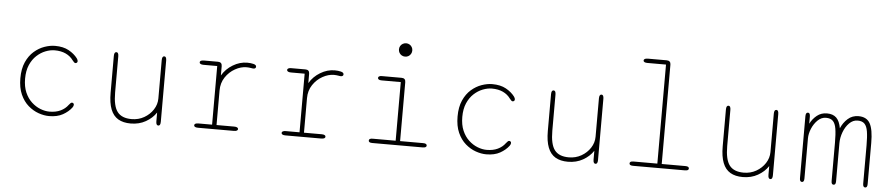

<svg xmlns="http://www.w3.org/2000/svg" viewBox="-44 -1052 6277 1354"><g transform="rotate(5 3095.0 -375.0)"><path d="M324.5 9.5Q289 9.5 249.8 -4.2Q210.5 -18 176.5 -47.5Q142.5 -77 121.2 -124.5Q100 -172 100 -239Q100 -306 121.2 -353.5Q142.5 -401 176.5 -430.5Q210.5 -460 249.8 -473.8Q289 -487.5 324.5 -487.5Q382.5 -487.5 421.8 -465.8Q461 -444 484 -413.5Q488.5 -407.5 490.2 -402.5Q492 -397.5 492 -393.5Q492 -386.5 487.5 -382.8Q483 -379 478 -379Q473 -379 467.8 -383.5Q462.5 -388 456 -397Q436 -425 403 -440.5Q370 -456 324.5 -456Q293.5 -456 260 -443Q226.5 -430 197.8 -403.5Q169 -377 151.2 -336Q133.5 -295 133.5 -239Q133.5 -183 151.2 -142Q169 -101 197.8 -74.5Q226.5 -48 260 -35Q293.5 -22 324.5 -22Q370 -22 403 -37.8Q436 -53.5 456 -81Q462.5 -89.5 467.8 -94.2Q473 -99 478 -99Q483 -99 487.5 -95.5Q492 -92 492 -85Q492 -80.5 490 -75.5Q488 -70.5 484 -65Q461 -34.5 421.8 -12.5Q382.5 9.5 324.5 9.5Z M759 -481Q774.5 -481 774.5 -452.5V-197Q774.5 -101 805.5 -60.5Q836.5 -20 906 -20Q955 -20 994.8 -42.8Q1034.5 -65.5 1058.2 -102.2Q1082 -139 1082 -181V-452.5Q1082 -481 1098 -481Q1113.5 -481 1113.5 -452.5V-19.5Q1113.5 9 1098 9Q1082 9 1082 -19.5V-82Q1055.5 -41.5 1008.8 -15Q962 11.5 902.5 11.5Q849.5 11.5 814 -9.2Q778.5 -30 760.8 -75Q743 -120 743 -192.5V-452.5Q743 -481 759 -481Z M1507 -30.5H1632Q1646 -30.5 1653.2 -26.5Q1660.5 -22.5 1660.5 -15Q1660.5 -8 1653.2 -4Q1646 0 1632 0H1378.5Q1364.5 0 1357.2 -4Q1350 -8 1350 -15Q1350 -22.5 1357.2 -26.5Q1364.5 -30.5 1378.5 -30.5H1475.5V-445.5H1378.5Q1364.5 -445.5 1357.2 -449.8Q1350 -454 1350 -461Q1350 -468 1357.2 -472Q1364.5 -476 1378.5 -476H1478.5Q1492.5 -476 1499.8 -468.8Q1507 -461.5 1507 -447.5V-381.5Q1535 -429 1583.8 -458.2Q1632.5 -487.5 1685 -487.5Q1709 -487.5 1729 -482.5Q1749 -477.5 1749 -464.5Q1749 -457.5 1744.2 -453.8Q1739.5 -450 1731.5 -450Q1729 -450 1725 -450.5Q1721 -451 1715.5 -452Q1708 -453.5 1699.2 -454.2Q1690.5 -455 1682.5 -455Q1642.5 -455 1601.8 -432.2Q1561 -409.5 1534 -369Q1507 -328.5 1507 -275Z M2126 -30.5H2251Q2265 -30.5 2272.2 -26.5Q2279.5 -22.5 2279.5 -15Q2279.5 -8 2272.2 -4Q2265 0 2251 0H1997.5Q1983.5 0 1976.2 -4Q1969 -8 1969 -15Q1969 -22.5 1976.2 -26.5Q1983.5 -30.5 1997.5 -30.5H2094.5V-445.5H1997.5Q1983.5 -445.5 1976.2 -449.8Q1969 -454 1969 -461Q1969 -468 1976.2 -472Q1983.5 -476 1997.5 -476H2097.5Q2111.5 -476 2118.8 -468.8Q2126 -461.5 2126 -447.5V-381.5Q2154 -429 2202.8 -458.2Q2251.5 -487.5 2304 -487.5Q2328 -487.5 2348 -482.5Q2368 -477.5 2368 -464.5Q2368 -457.5 2363.2 -453.8Q2358.5 -450 2350.5 -450Q2348 -450 2344 -450.5Q2340 -451 2334.5 -452Q2327 -453.5 2318.2 -454.2Q2309.5 -455 2301.5 -455Q2261.5 -455 2220.8 -432.2Q2180 -409.5 2153 -369Q2126 -328.5 2126 -275Z M2612.5 -30.5H2775V-445.5H2639.5Q2625.5 -445.5 2619 -449.8Q2612.5 -454 2612.5 -461Q2612.5 -468 2619 -472Q2625.5 -476 2639.5 -476H2778Q2806.5 -476 2806.5 -447.5V-30.5H2969Q2983 -30.5 2989.5 -26.5Q2996 -22.5 2996 -15Q2996 -8 2989.5 -4Q2983 0 2969 0H2612.5Q2598.5 0 2592.2 -4Q2586 -8 2586 -15Q2586 -22.5 2592.2 -26.5Q2598.5 -30.5 2612.5 -30.5ZM2742 -674.5Q2742 -687.5 2748.2 -698.2Q2754.5 -709 2765.5 -715.2Q2776.5 -721.5 2789.5 -721.5Q2802.5 -721.5 2813.2 -715.2Q2824 -709 2830.2 -698.2Q2836.5 -687.5 2836.5 -674.5Q2836.5 -661.5 2830.2 -650.5Q2824 -639.5 2813.2 -633.2Q2802.5 -627 2789.5 -627Q2776.5 -627 2765.5 -633.2Q2754.5 -639.5 2748.2 -650.5Q2742 -661.5 2742 -674.5Z M3419.5 9.5Q3384 9.5 3344.8 -4.2Q3305.5 -18 3271.5 -47.5Q3237.5 -77 3216.2 -124.5Q3195 -172 3195 -239Q3195 -306 3216.2 -353.5Q3237.5 -401 3271.5 -430.5Q3305.5 -460 3344.8 -473.8Q3384 -487.5 3419.5 -487.5Q3477.5 -487.5 3516.8 -465.8Q3556 -444 3579 -413.5Q3583.5 -407.5 3585.2 -402.5Q3587 -397.5 3587 -393.5Q3587 -386.5 3582.5 -382.8Q3578 -379 3573 -379Q3568 -379 3562.8 -383.5Q3557.5 -388 3551 -397Q3531 -425 3498 -440.5Q3465 -456 3419.5 -456Q3388.5 -456 3355 -443Q3321.5 -430 3292.8 -403.5Q3264 -377 3246.2 -336Q3228.5 -295 3228.5 -239Q3228.5 -183 3246.2 -142Q3264 -101 3292.8 -74.5Q3321.5 -48 3355 -35Q3388.5 -22 3419.5 -22Q3465 -22 3498 -37.8Q3531 -53.5 3551 -81Q3557.5 -89.5 3562.8 -94.2Q3568 -99 3573 -99Q3578 -99 3582.5 -95.5Q3587 -92 3587 -85Q3587 -80.5 3585 -75.5Q3583 -70.5 3579 -65Q3556 -34.5 3516.8 -12.5Q3477.5 9.5 3419.5 9.5Z M3854 -481Q3869.5 -481 3869.5 -452.5V-197Q3869.5 -101 3900.5 -60.5Q3931.5 -20 4001 -20Q4050 -20 4089.8 -42.8Q4129.5 -65.5 4153.2 -102.2Q4177 -139 4177 -181V-452.5Q4177 -481 4193 -481Q4208.5 -481 4208.5 -452.5V-19.5Q4208.5 9 4193 9Q4177 9 4177 -19.5V-82Q4150.5 -41.5 4103.8 -15Q4057 11.5 3997.5 11.5Q3944.5 11.5 3909 -9.2Q3873.5 -30 3855.8 -75Q3838 -120 3838 -192.5V-452.5Q3838 -481 3854 -481Z M4458.5 0Q4444.5 0 4438.2 -4Q4432 -8 4432 -15Q4432 -22.5 4438.2 -26.5Q4444.5 -30.5 4458.5 -30.5H4627.5V-731.5H4496Q4482 -731.5 4474.8 -735.5Q4467.5 -739.5 4467.5 -746.5Q4467.5 -753.5 4474.8 -757.8Q4482 -762 4496 -762H4630Q4644 -762 4651.2 -754.8Q4658.5 -747.5 4658.5 -733.5V-30.5H4825.5Q4839.5 -30.5 4845.8 -26.5Q4852 -22.5 4852 -15Q4852 -8 4845.8 -4Q4839.5 0 4825.5 0Z M5092 -481Q5107.5 -481 5107.5 -452.5V-197Q5107.5 -101 5138.5 -60.5Q5169.5 -20 5239 -20Q5288 -20 5327.8 -42.8Q5367.5 -65.5 5391.2 -102.2Q5415 -139 5415 -181V-452.5Q5415 -481 5431 -481Q5446.5 -481 5446.5 -452.5V-19.5Q5446.5 9 5431 9Q5415 9 5415 -19.5V-82Q5388.5 -41.5 5341.8 -15Q5295 11.5 5235.5 11.5Q5182.5 11.5 5147 -9.2Q5111.5 -30 5093.8 -75Q5076 -120 5076 -192.5V-452.5Q5076 -481 5092 -481Z M5878 9.5Q5870.5 9.5 5866.5 3.8Q5862.5 -2 5862.5 -16V-287.5Q5862.5 -348 5856.5 -385Q5850.5 -422 5833.8 -439Q5817 -456 5784.5 -456Q5752 -456 5726 -430.8Q5700 -405.5 5685 -369.5Q5670 -333.5 5670 -300V-16Q5670 9.5 5654.5 9.5Q5638.5 9.5 5638.5 -16V-454.5Q5638.5 -481 5654.5 -481Q5662 -481 5666 -474.8Q5670 -468.5 5670 -454.5V-404Q5688 -439.5 5718 -463.5Q5748 -487.5 5788.5 -487.5Q5831.5 -487.5 5855.2 -464.5Q5879 -441.5 5888 -391Q5905 -431.5 5936.5 -459.5Q5968 -487.5 6012 -487.5Q6070 -487.5 6093.8 -444.8Q6117.5 -402 6117.5 -306.5V-16Q6117.5 9.5 6102 9.5Q6086 9.5 6086 -16V-287.5Q6086 -348 6080 -385Q6074 -422 6057.5 -439Q6041 -456 6008.5 -456Q5975.5 -456 5949.5 -430Q5923.5 -404 5908.8 -364.8Q5894 -325.5 5894 -286V-16Q5894 -2 5889.8 3.8Q5885.5 9.5 5878 9.5Z"/></g></svg>

Font: Sono Monospace ExtraLight
Style: Regular
Weight: 250
Version: Version 2.112